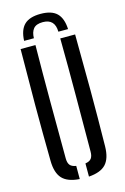

<svg xmlns="http://www.w3.org/2000/svg" viewBox="-143 -1028 714 1099"><g transform="rotate(-15 214.0 -479.0)"><path d="M52.5 -137Q50 -304 50.2 -468.5Q50.5 -633 52.5 -800H140.5Q138.5 -633 138.8 -464.5Q139 -296 140 -129Q140 -102.5 150.5 -89Q161 -75.5 187 -71.5V6.5Q116 1.5 84.8 -32.2Q53.5 -66 52.5 -137ZM241.5 6.5V-71.5Q267 -75.5 277.2 -89.2Q287.5 -103 287.5 -129Q288 -296 288.8 -464.5Q289.5 -633 287.5 -800H375.5Q377.5 -633 377.8 -468.5Q378 -304 375.5 -137Q374.5 -66 343.2 -32.2Q312 1.5 241.5 6.5ZM214.5 -965Q148.5 -965 117.5 -934.5Q86.5 -904 84 -840H142Q142.5 -876 159 -896Q175.5 -916 214.5 -916Q286 -916 287 -840H344.5Q341.5 -904 310.8 -934.5Q280 -965 214.5 -965Z"/></g></svg>

Font: Big Shoulders Stencil Text Medium
Style: Regular
Weight: 500
Designer: Patric King
Foundry: XO Type Co
Version: Version 1.000